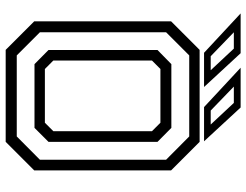

<svg xmlns="http://www.w3.org/2000/svg" viewBox="-118 -770 888 693"><g transform="rotate(90 326.5 -424.0)"><path d="M160.5 0 57.5 -103V-597L160.5 -700H492.5L595.5 -597V-103L492.5 0ZM229.5 -141.5H423.5L454 -172V-528L423.5 -558.5H229.5L199 -528V-172ZM180.5 -40H473L557 -123.5V-579L473 -662.5H180.5L97 -579V-123.5ZM212 -104 161 -154.5V-548L212 -598H442L492.5 -548V-154.5L442 -104ZM490.5 -716H367L225 -848H368.5ZM430 -740 352 -823.5H293L379.5 -740ZM294.5 -716H171L29 -848H172.5ZM234 -740 156 -823.5H97L183.5 -740Z"/></g></svg>

Font: Tourney
Style: Regular
Weight: 400
Designer: Tyler Finck
Foundry: Etcetera Type Co
Version: Version 1.015